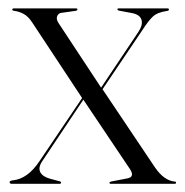

<svg xmlns="http://www.w3.org/2000/svg" viewBox="-20 -450 454 470"><path d="M124 -392.5 227.5 -235.5 318.5 -371.5Q330.5 -389.5 326.2 -402Q322 -414.5 303 -418L271 -424Q267.5 -425 267.5 -427Q267.5 -429.5 270.5 -429.5H390Q393.5 -429.5 393.5 -426.5Q393.5 -423.5 387.5 -423Q364.5 -419.5 353.5 -408.8Q342.5 -398 329 -377L231 -231.5L359.5 -40Q381.5 -8 407.5 -5.5Q411 -5.5 411 -3Q411 0 407 0H251.5Q248 0 248 -2.5Q248 -4.5 251.5 -5.5L290 -13Q311 -16 298.5 -35.5L184 -206L82.5 -54Q73 -39 78.8 -28.2Q84.5 -17.5 102.5 -12.5L125 -6.5Q129.5 -5.5 129.5 -3Q129.5 0 125.5 0H9.5Q3.5 0 3.5 -4Q3.5 -7.5 11 -8.5Q48 -12 77 -56L181 -210L58.5 -395.5Q49 -410 37.8 -416Q26.5 -422 14.5 -423.5Q10 -424 10 -426.5Q10 -429.5 14.5 -429.5H166Q169.5 -429.5 169.5 -427Q169.5 -424.5 165.5 -423.5L130 -418.5Q122.5 -417.5 119.8 -410Q117 -402.5 124 -392.5Z"/></svg>

Font: Fraunces 144pt S000 Light
Style: Regular
Weight: 300
Version: Version 1.000; ttfautohint (v1.8.3)